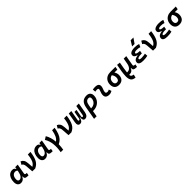

<svg xmlns="http://www.w3.org/2000/svg" viewBox="813 -3578 6590 6590"><g transform="rotate(-45 4108.0 -283.0)"><path d="M407.2 -444.3 420.4 -517.6H542.5L479 -154.8Q473.6 -123.5 486.6 -109.9Q499.5 -96.2 543.9 -96.2H563L545.4 4.9H504.9Q426.3 4.9 396.2 -22.2Q366.2 -49.3 373 -114.7H360.4Q334.5 -54.7 288.8 -22.2Q243.2 10.3 184.1 10.3Q106.4 10.3 64 -40.5Q21.5 -91.3 21.5 -184.1Q21.5 -285.6 53.5 -361.8Q85.4 -438 142.8 -480.2Q200.2 -522.5 276.9 -522.5Q334.5 -522.5 359.9 -500.7Q385.3 -479 399.4 -444.3ZM302.7 -410.2Q255.4 -410.2 219.7 -382.8Q184.1 -355.5 164.3 -307.4Q144.5 -259.3 144.5 -196.3Q144.5 -151.4 163.3 -126.7Q182.1 -102.1 215.8 -102.1Q277.3 -102.1 322.5 -160.6Q367.7 -219.2 386.2 -325.7L395 -374.5Q381.8 -389.2 360.4 -399.7Q338.9 -410.2 302.7 -410.2Z M733.4 0 713.9 -264.2Q709 -335.4 687 -372.1Q665 -408.7 627.4 -420.9L690.4 -527.3Q752.4 -503.9 787.6 -450.2Q822.8 -396.5 830.6 -291.5L843.8 -108.9Q902.3 -139.6 939.5 -190.7Q976.6 -241.7 998.5 -321.3Q1020.5 -400.9 1033.7 -517.6H1161.1Q1146 -402.3 1123 -317.4Q1100.1 -232.4 1066.4 -171.6Q1032.7 -110.8 984.9 -69.1Q937 -27.3 871.6 2Z M1579.1 -444.3 1592.3 -517.6H1714.4L1650.9 -154.8Q1645.5 -123.5 1658.4 -109.9Q1671.4 -96.2 1715.8 -96.2H1734.9L1717.3 4.9H1676.8Q1598.1 4.9 1568.1 -22.2Q1538.1 -49.3 1544.9 -114.7H1532.2Q1506.3 -54.7 1460.7 -22.2Q1415 10.3 1356 10.3Q1278.3 10.3 1235.8 -40.5Q1193.4 -91.3 1193.4 -184.1Q1193.4 -285.6 1225.3 -361.8Q1257.3 -438 1314.7 -480.2Q1372.1 -522.5 1448.7 -522.5Q1506.3 -522.5 1531.7 -500.7Q1557.1 -479 1571.3 -444.3ZM1474.6 -410.2Q1427.2 -410.2 1391.6 -382.8Q1356 -355.5 1336.2 -307.4Q1316.4 -259.3 1316.4 -196.3Q1316.4 -151.4 1335.2 -126.7Q1354 -102.1 1387.7 -102.1Q1449.2 -102.1 1494.4 -160.6Q1539.6 -219.2 1558.1 -325.7L1566.9 -374.5Q1553.7 -389.2 1532.2 -399.7Q1510.7 -410.2 1474.6 -410.2Z M1887.2 224.6Q1925.3 24.9 1905.3 -150.6Q1885.3 -326.2 1801.8 -457.5L1913.6 -527.3Q1960.4 -451.7 1989.5 -354.5Q2018.6 -257.3 2027.8 -147Q2104 -199.7 2146 -288.3Q2188 -377 2211.4 -517.6H2333Q2309.6 -376.5 2272.5 -279.3Q2235.4 -182.1 2177.2 -118.7Q2119.1 -55.2 2032.7 -15.6Q2030.8 103 2008.8 224.6Z M2491.2 0 2471.7 -264.2Q2466.8 -335.4 2444.8 -372.1Q2422.9 -408.7 2385.3 -420.9L2448.2 -527.3Q2510.3 -503.9 2545.4 -450.2Q2580.6 -396.5 2588.4 -291.5L2601.6 -108.9Q2660.2 -139.6 2697.3 -190.7Q2734.4 -241.7 2756.3 -321.3Q2778.3 -400.9 2791.5 -517.6H2918.9Q2903.8 -402.3 2880.9 -317.4Q2857.9 -232.4 2824.2 -171.6Q2790.5 -110.8 2742.7 -69.1Q2694.8 -27.3 2629.4 2Z M3290.5 9.8Q3237.8 9.8 3217.3 -32.2Q3196.8 -74.2 3207 -167H3199.2Q3176.8 -74.2 3140.9 -32.2Q3105 9.8 3051.3 9.8Q2991.7 9.8 2968.3 -33.4Q2944.8 -76.7 2958.5 -156.2L3022 -517.6H3143.6L3080.1 -156.2Q3070.3 -100.1 3106.4 -100.1Q3123.5 -100.1 3135.5 -113.3Q3147.5 -126.5 3152.8 -158.2L3161.1 -167H3154.3L3199.2 -419.9H3296.9L3252.4 -167H3245.6L3251 -158.2Q3245.1 -126 3251.7 -113Q3258.3 -100.1 3277.8 -100.1Q3313.5 -100.1 3323.2 -156.2L3386.7 -517.6H3508.3L3444.8 -156.2Q3431.2 -76.7 3391.1 -33.4Q3351.1 9.8 3290.5 9.8Z M3886.7 -527.3Q3974.1 -527.3 4022.7 -479.2Q4071.3 -431.2 4071.3 -343.8Q4071.3 -268.1 4043 -203.6Q4014.6 -139.2 3963.9 -91.3Q3913.1 -43.5 3844.5 -16.8Q3775.9 9.8 3695.3 9.8Q3682.1 9.8 3668.5 8.8L3630.4 224.6H3506.8L3588.9 -240.7Q3614.7 -388.2 3687 -457.8Q3759.3 -527.3 3886.7 -527.3ZM3711.4 -236.3 3688 -103.5Q3696.8 -103 3706.1 -103Q3774.4 -103 3828.4 -134Q3882.3 -165 3913.8 -218.5Q3945.3 -272 3945.3 -338.9Q3945.3 -375 3926 -394.5Q3906.7 -414.1 3872.1 -414.1Q3805.7 -414.1 3766.4 -371.1Q3727.1 -328.1 3711.4 -236.3Z M4573.2 -129.4 4606.9 -31.2Q4577.1 -14.2 4543.9 -2.2Q4510.7 9.8 4467.8 9.8Q4282.2 9.8 4292.5 -153.3Q4295.9 -206.5 4315.9 -255.9Q4335.9 -305.2 4346.7 -349.1Q4363.8 -415.5 4286.1 -415.5Q4239.7 -415.5 4196.8 -404.3L4186.5 -513.7Q4215.3 -522 4244.1 -524.7Q4272.9 -527.3 4301.8 -527.3Q4513.2 -527.3 4468.8 -345.2Q4460.9 -312 4449.2 -283.4Q4437.5 -254.9 4428 -226.8Q4418.5 -198.7 4416 -166.5Q4411.6 -102.5 4486.8 -102.5Q4511.2 -102.5 4529.5 -108.6Q4547.9 -114.7 4573.2 -129.4Z M4939 9.8Q4835.9 9.8 4779.3 -49.3Q4722.7 -108.4 4722.7 -215.8Q4722.7 -307.1 4761.7 -375.2Q4800.8 -443.4 4871.1 -481.2Q4941.4 -519 5035.6 -519H5286.6L5267.1 -405.8H5124.5Q5151.4 -365.7 5164.3 -323.7Q5177.2 -281.7 5177.2 -240.2Q5177.2 -121.1 5115 -55.7Q5052.7 9.8 4939 9.8ZM4997.6 -403.3Q4928.2 -392.6 4887.2 -342Q4846.2 -291.5 4846.2 -213.9Q4846.2 -161.1 4872.6 -131.8Q4898.9 -102.5 4946.3 -102.5Q4997.6 -102.5 5025.6 -138.7Q5053.7 -174.8 5053.7 -240.2Q5053.7 -276.9 5040.3 -319.1Q5026.9 -361.3 4997.6 -403.3Z M5516.6 229 5508.8 228.5Q5396.5 221.7 5349.4 152.6Q5302.2 83.5 5307.1 -48.3Q5311.5 -154.8 5329.6 -269Q5347.7 -383.3 5376 -527.3L5497.1 -513.2Q5472.2 -379.4 5456.1 -279.1Q5439.9 -178.7 5432.6 -102.1H5462.9Q5535.2 -102.1 5585.4 -159.7Q5635.7 -217.3 5653.3 -325.7V-325.2L5687.5 -517.1H5810.1L5746.1 -157.2Q5740.2 -124 5754.9 -110.1Q5769.5 -96.2 5810.1 -96.2H5830.1L5812 4.4L5780.8 4.9Q5700.7 5.4 5667 -18.6Q5633.3 -42.5 5639.6 -114.7H5628.4Q5606 -56.6 5560.8 -22.7Q5515.6 11.2 5426.3 10.3Q5428.2 56.2 5448.2 77.9Q5468.3 99.6 5525.9 108.9L5543.9 111.8Z M6117.7 9.8Q5910.6 9.8 5910.6 -105Q5910.6 -153.3 5935.5 -184.3Q5960.4 -215.3 6002.9 -232.2Q6045.4 -249 6099.1 -255.4L6101.6 -269.5Q5973.6 -300.8 5973.6 -382.8Q5973.6 -437.5 6007.8 -469Q6042 -500.5 6098.1 -513.9Q6154.3 -527.3 6220.2 -527.3Q6342.8 -527.3 6417 -495.6L6369.1 -392.1Q6300.8 -416.5 6211.4 -416.5Q6161.6 -416.5 6129.4 -404.8Q6097.2 -393.1 6097.2 -364.7Q6097.2 -340.8 6139.9 -326.9Q6182.6 -313 6272.5 -310.1L6254.9 -204.1H6229.5Q6041 -204.1 6041 -142.6Q6041 -101.1 6141.1 -101.1Q6203.6 -101.1 6246.1 -108.6Q6288.6 -116.2 6322.8 -123L6328.6 -13.7Q6287.1 -2.9 6233.6 3.4Q6180.2 9.8 6117.7 9.8ZM6187 -609.4 6300.8 -794.9H6436L6306.6 -609.4Z M6592.8 0 6573.2 -264.2Q6568.4 -335.4 6546.4 -372.1Q6524.4 -408.7 6486.8 -420.9L6549.8 -527.3Q6611.8 -503.9 6647 -450.2Q6682.1 -396.5 6689.9 -291.5L6703.1 -108.9Q6761.7 -139.6 6798.8 -190.7Q6835.9 -241.7 6857.9 -321.3Q6879.9 -400.9 6893.1 -517.6H7020.5Q7005.4 -402.3 6982.4 -317.4Q6959.5 -232.4 6925.8 -171.6Q6892.1 -110.8 6844.2 -69.1Q6796.4 -27.3 6731 2Z M7289.6 9.8Q7082.5 9.8 7082.5 -105Q7082.5 -153.3 7107.4 -184.3Q7132.3 -215.3 7174.8 -232.2Q7217.3 -249 7271 -255.4L7273.4 -269.5Q7145.5 -300.8 7145.5 -382.8Q7145.5 -437.5 7179.7 -469Q7213.9 -500.5 7270 -513.9Q7326.2 -527.3 7392.1 -527.3Q7514.6 -527.3 7588.9 -495.6L7541 -392.1Q7472.7 -416.5 7383.3 -416.5Q7333.5 -416.5 7301.3 -404.8Q7269 -393.1 7269 -364.7Q7269 -340.8 7311.8 -326.9Q7354.5 -313 7444.3 -310.1L7426.8 -204.1H7401.4Q7212.9 -204.1 7212.9 -142.6Q7212.9 -101.1 7313 -101.1Q7375.5 -101.1 7418 -108.6Q7460.4 -116.2 7494.6 -123L7500.5 -13.7Q7459 -2.9 7405.5 3.4Q7352.1 9.8 7289.6 9.8Z M7868.7 9.8Q7765.6 9.8 7709 -49.3Q7652.3 -108.4 7652.3 -215.8Q7652.3 -307.1 7691.4 -375.2Q7730.5 -443.4 7800.8 -481.2Q7871.1 -519 7965.3 -519H8216.3L8196.8 -405.8H8054.2Q8081.1 -365.7 8094 -323.7Q8106.9 -281.7 8106.9 -240.2Q8106.9 -121.1 8044.7 -55.7Q7982.4 9.8 7868.7 9.8ZM7927.2 -403.3Q7857.9 -392.6 7816.9 -342Q7775.9 -291.5 7775.9 -213.9Q7775.9 -161.1 7802.2 -131.8Q7828.6 -102.5 7876 -102.5Q7927.2 -102.5 7955.3 -138.7Q7983.4 -174.8 7983.4 -240.2Q7983.4 -276.9 7970 -319.1Q7956.5 -361.3 7927.2 -403.3Z"/></g></svg>

Font: Cascadia Code PL SemiBold
Style: Italic
Weight: 600
Italic angle: -10°
Monospace: yes
Designer: Aaron Bell
Foundry: Saja Typeworks
Version: Version 2404.023; ttfautohint (v1.8.4)